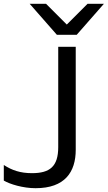

<svg xmlns="http://www.w3.org/2000/svg" viewBox="-231 -811 566 1009"><path d="M167 -565H75V-38C75 64 31 99 -63 99C-124 99 -168 84 -211 56V138C-179 157 -110 178 -44 178C110 178 167 93 167 -24ZM315 -791H229L120 -682L11 -791H-75L68 -628H172Z"/></svg>

Font: Bounded Light
Style: Regular
Weight: 300
Designer: Vlad Churkin
Version: Version 3.0